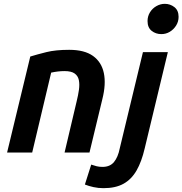

<svg xmlns="http://www.w3.org/2000/svg" viewBox="-20 -796 952 1002"><path d="M17 0 138 -501Q174 -512 222 -524Q270 -536 341 -536Q421 -536 465.5 -504Q510 -472 522 -414.5Q534 -357 514 -278L447 0H317L380 -267Q388 -299 392 -327.5Q396 -356 391.5 -378Q387 -400 369.5 -412.5Q352 -425 317 -425Q300 -425 282.5 -423Q265 -421 247 -417L148 0ZM520 186Q493 186 468 180.5Q443 175 423 167L456 63Q470 68 484 71.5Q498 75 515 75Q554 75 575 49.5Q596 24 605 -22L726 -524H856L735 -21Q719 48 692.5 94Q666 140 624.5 163Q583 186 520 186ZM822 -618Q793 -618 771.5 -635Q750 -652 750 -686Q750 -711 762.5 -731.5Q775 -752 796 -764Q817 -776 840 -776Q868 -776 890 -759Q912 -742 912 -708Q912 -683 899 -662.5Q886 -642 866 -630Q846 -618 822 -618Z"/></svg>

Font: Ubuntu Sans
Style: Bold Italic
Weight: 700
Italic angle: -13.5°
Designer: Dalton Maag Ltd
Foundry: Dalton Maag Ltd
Version: Version 1.006